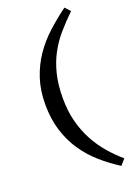

<svg xmlns="http://www.w3.org/2000/svg" viewBox="-170 -767 729 1041"><g transform="rotate(-20 194.5 -246.0)"><path d="M341 210Q284 174 234 130Q184 86 147 31.5Q110 -23 88.5 -91Q67 -159 67 -243Q67 -325 89 -391.5Q111 -458 148.5 -513Q186 -568 236.5 -614Q287 -660 344 -702L372 -672Q327 -629 289.5 -585.5Q252 -542 225 -492Q198 -442 183 -381Q168 -320 168 -243Q168 -169 184 -107.5Q200 -46 227.5 5Q255 56 291.5 98.5Q328 141 370 177Z"/></g></svg>

Font: PT Serif Caption
Style: Regular
Weight: 400
Designer: A.Korolkova, O.Umpeleva, V.Yefimov
Foundry: ParaType Ltd
Version: Version 1.000W OFL